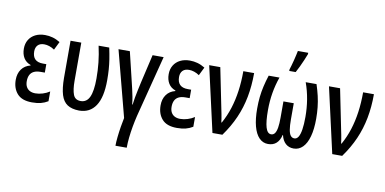

<svg xmlns="http://www.w3.org/2000/svg" viewBox="-89 -1050 3136 1563"><g transform="rotate(10 1479.0 -269.0)"><path d="M261.2 -316.9V-247.1H227.1Q192.9 -247.1 171.1 -236.3Q149.4 -225.6 138.9 -204.6Q128.4 -183.6 128.4 -153.3Q128.4 -125 138.9 -106Q149.4 -86.9 168.7 -77.1Q188 -67.4 213.9 -67.4Q243.2 -67.4 274.2 -76.9Q305.2 -86.4 331.1 -103.5V-22.9Q303.2 -5.9 272.5 2Q241.7 9.8 199.7 9.8Q116.2 9.8 77.1 -34.4Q38.1 -78.6 38.1 -148.4Q38.1 -200.7 63.7 -236.3Q89.4 -272 136.2 -283.7V-288.1Q97.7 -301.8 78.4 -333.5Q59.1 -365.2 59.1 -410.2Q59.1 -452.1 78.1 -483.4Q97.2 -514.6 131.1 -531.7Q165 -548.8 210.9 -548.8Q243.2 -548.8 273.9 -540.3Q304.7 -531.7 335.9 -512.7L302.2 -444.3Q281.7 -458.5 259.8 -465.8Q237.8 -473.1 217.3 -473.1Q182.1 -473.1 164.1 -454.1Q146 -435.1 146 -402.3Q146 -359.9 167.7 -338.4Q189.5 -316.9 233.4 -316.9Z M588.4 8.8Q528.3 7.8 491.9 -15.9Q455.6 -39.6 439.2 -92.3Q422.9 -145 422.4 -231.9V-539.1H511.2V-223.6Q511.2 -150.9 526.4 -110.4Q541.5 -69.8 588.4 -69.8Q637.7 -69.8 660.6 -119.1Q683.6 -168.5 683.6 -272.5Q683.6 -339.4 676.8 -403.8Q669.9 -468.3 654.3 -539.1H742.2Q753.4 -485.8 759.8 -444.8Q766.1 -403.8 769 -364Q772 -324.2 772 -273.9Q772 -132.8 724.9 -62Q677.7 8.8 588.4 8.8Z M1191.9 -539.1 1061 -28.8Q1050.8 13.7 1042.2 61Q1033.7 108.4 1028.8 154.3Q1023.9 200.2 1023.9 239.3H930.7Q930.7 209.5 935.3 166.3Q939.9 123 947 79.3Q954.1 35.6 960.9 4.9L818.8 -539.1H912.6L968.3 -307.6Q976.6 -273.4 984.4 -240.2Q992.2 -207 998 -176Q1003.9 -145 1006.3 -115.2H1010.3Q1013.7 -144 1019 -174.1Q1024.4 -204.1 1031.5 -237.1Q1038.6 -270 1046.4 -305.7L1100.6 -539.1Z M1458.5 -316.9V-247.1H1424.3Q1390.1 -247.1 1368.4 -236.3Q1346.7 -225.6 1336.2 -204.6Q1325.7 -183.6 1325.7 -153.3Q1325.7 -125 1336.2 -106Q1346.7 -86.9 1366 -77.1Q1385.3 -67.4 1411.1 -67.4Q1440.4 -67.4 1471.4 -76.9Q1502.4 -86.4 1528.3 -103.5V-22.9Q1500.5 -5.9 1469.7 2Q1439 9.8 1397 9.8Q1313.5 9.8 1274.4 -34.4Q1235.4 -78.6 1235.4 -148.4Q1235.4 -200.7 1261 -236.3Q1286.6 -272 1333.5 -283.7V-288.1Q1294.9 -301.8 1275.6 -333.5Q1256.3 -365.2 1256.3 -410.2Q1256.3 -452.1 1275.4 -483.4Q1294.4 -514.6 1328.4 -531.7Q1362.3 -548.8 1408.2 -548.8Q1440.4 -548.8 1471.2 -540.3Q1502 -531.7 1533.2 -512.7L1499.5 -444.3Q1479 -458.5 1457 -465.8Q1435.1 -473.1 1414.6 -473.1Q1379.4 -473.1 1361.3 -454.1Q1343.3 -435.1 1343.3 -402.3Q1343.3 -359.9 1365 -338.4Q1386.7 -316.9 1430.7 -316.9Z M1568.4 -539.1H1660.2L1727.1 -208Q1731.9 -186.5 1735.6 -166.5Q1739.3 -146.5 1742.2 -129.2Q1745.1 -111.8 1746.6 -97.2H1750.5Q1785.2 -159.7 1807.1 -228.5Q1829.1 -297.4 1839.8 -374.8Q1850.6 -452.1 1850.6 -539.1H1939.9Q1939.9 -433.6 1922.4 -341.3Q1904.8 -249 1867.9 -165Q1831.1 -81.1 1772.5 0H1690.4Z M2455.6 -539.1Q2471.2 -491.7 2481.7 -446.5Q2492.2 -401.4 2497.1 -355.2Q2502 -309.1 2502 -259.8Q2502 -174.3 2485.4 -114Q2468.8 -53.7 2437.3 -22Q2405.8 9.8 2362.3 9.8Q2322.3 9.8 2295.7 -14.4Q2269 -38.6 2258.8 -83.5H2256.3Q2246.1 -38.6 2219.7 -14.4Q2193.4 9.8 2150.9 9.8Q2107.9 9.8 2077.1 -21.7Q2046.4 -53.2 2030.3 -113.5Q2014.2 -173.8 2014.2 -259.8Q2014.2 -310.5 2019 -355.7Q2023.9 -400.9 2034.2 -445.6Q2044.4 -490.2 2060.1 -539.1H2149.4Q2126.5 -474.6 2114.7 -405.5Q2103 -336.4 2103 -261.7Q2103 -166.5 2117.2 -119.4Q2131.3 -72.3 2162.1 -72.3Q2180.7 -72.3 2192.4 -88.1Q2204.1 -104 2209.5 -136.7Q2214.8 -169.4 2214.8 -219.7V-353.5H2300.3V-219.7Q2300.3 -168.5 2305.7 -136Q2311 -103.5 2322.8 -88.1Q2334.5 -72.8 2354 -72.3Q2374 -72.3 2387 -93.3Q2399.9 -114.3 2406.5 -156Q2413.1 -197.8 2413.1 -260.3Q2413.1 -332.5 2401.6 -402.8Q2390.1 -473.1 2366.2 -539.1ZM2218.3 -606V-618.2Q2222.2 -629.9 2228.5 -651.6Q2234.9 -673.3 2241.2 -698.5Q2247.6 -723.6 2252.4 -745.6Q2257.3 -767.6 2259.3 -778.3H2344.7V-767.1Q2335.4 -743.2 2323.5 -714.8Q2311.5 -686.5 2298.1 -658.4Q2284.7 -630.4 2271.5 -606Z M2558.6 -539.1H2650.4L2717.3 -208Q2722.2 -186.5 2725.8 -166.5Q2729.5 -146.5 2732.4 -129.2Q2735.4 -111.8 2736.8 -97.2H2740.7Q2775.4 -159.7 2797.4 -228.5Q2819.3 -297.4 2830.1 -374.8Q2840.8 -452.1 2840.8 -539.1H2930.2Q2930.2 -433.6 2912.6 -341.3Q2895 -249 2858.2 -165Q2821.3 -81.1 2762.7 0H2680.7Z"/></g></svg>

Font: Open Sans Condensed Medium
Style: Regular
Weight: 500
Width: 3
Designer: Monotype Design Team
Foundry: Monotype Imaging Inc.
Version: Version 3.000